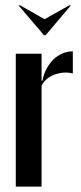

<svg xmlns="http://www.w3.org/2000/svg" viewBox="-20 -695 300 715"><path d="M134.8 -495V-424.2V-394.2H137.8Q142.5 -418.5 153.4 -438.9Q164.2 -459.2 179 -473.6Q193.8 -488 212.4 -495.9Q231 -503.8 251.2 -503.8V-421.5Q233.5 -426 216 -424.5Q198.5 -423 182.4 -416.9Q166.2 -410.8 153.9 -400.4Q141.5 -390 134.8 -375.8V0H38.8V-495ZM48.8 -675.2 143.8 -563.8H149.8L244.2 -675.2H238.2L146 -623.5L54.8 -675.2Z"/></svg>

Font: Moniqa Black
Style: Regular
Weight: 900
Designer: Rajesh Rajput
Foundry: Rajesh Rajput
Version: Version 1.000